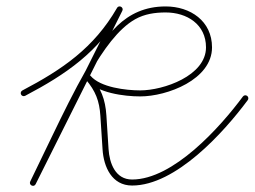

<svg xmlns="http://www.w3.org/2000/svg" viewBox="-20 -577 804 606"><path d="M59.4 -274.6C59.4 -274.6 59.4 -274.6 59.4 -274.6C188.7 -342.6 290.7 -412.5 365.8 -542.4C368.9 -547.8 366.1 -552.8 361.8 -555.1C357.6 -557.4 351.8 -556.9 349.1 -551.4C257.9 -369 166.7 -186.6 75.5 -4.2C72.7 1.4 75.6 6.3 79.9 8.4C84.2 10.5 89.8 9.8 92.6 4.1C115.9 -44.3 139.3 -92.8 162.7 -141.2C212.8 -245.1 300.4 -456.8 406.7 -516.3C436.4 -533 469.4 -537.7 502.9 -537.7C570.2 -537.7 630.2 -500 630.2 -427.5C630.2 -338 496.2 -291.7 422.6 -291.7C378.2 -291.7 296.7 -300.9 265.7 -337.8C261.6 -342.7 256 -342 252.3 -339C248.7 -335.9 247.1 -330.4 251.2 -325.6C281.4 -289.9 293.8 -258.5 296.8 -211.4C299.1 -176.1 301.4 -140.7 303.7 -105.4C307.2 -50 333.1 8.6 396.9 8.6C534.4 8.6 685.8 -158.3 762 -261.1C765.1 -265.3 764.2 -271.3 760 -274.4C755.8 -277.5 749.8 -276.6 746.7 -272.4C746.7 -272.4 746.7 -272.4 746.7 -272.4C674.8 -175.3 526.9 -10.4 396.9 -10.4C344 -10.4 325.5 -61.8 322.6 -106.6C320.3 -142 318.1 -177.3 315.8 -212.7C312.5 -263.7 298.5 -299.1 265.7 -337.9C261.6 -342.7 255.9 -342.1 252.3 -339C248.7 -335.9 247.1 -330.5 251.1 -325.6C286.4 -283.6 371.7 -272.7 422.6 -272.7C507.7 -272.7 649.2 -325.9 649.2 -427.5C649.2 -510.6 580.8 -556.7 502.9 -556.7C371.5 -556.7 310.8 -460.7 251.6 -356.2C213.4 -288.9 179.2 -219.1 145.6 -149.5C122.2 -101 98.8 -52.6 75.4 -4.1C72.7 1.5 75.6 6.4 79.8 8.5C84.1 10.6 89.7 9.9 92.5 4.2C183.7 -178.2 274.9 -360.6 366.1 -543C368.8 -548.4 366.2 -553.4 362.1 -555.6C358 -557.8 352.4 -557.3 349.4 -552C276.1 -425.2 176.7 -357.8 50.5 -291.4C45.9 -289 44.1 -283.2 46.5 -278.6C49 -273.9 54.7 -272.2 59.4 -274.6Z"/></svg>

Font: FRB American Cursive Extralight
Style: Italic
Weight: 200
Italic angle: -25°
Version: Version 2.0;Modular Font Editor K font №1